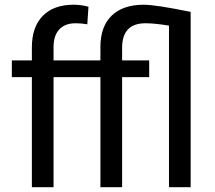

<svg xmlns="http://www.w3.org/2000/svg" viewBox="-20 -780 894 800"><path d="M112.8 0V-458.5H29.3V-528.3H112.8V-582.5Q112.8 -667.5 158.2 -713.9Q203.6 -760.3 286.6 -760.3Q317.9 -760.3 348.6 -752L343.8 -678.7Q320.8 -683.1 294.9 -683.1Q251 -683.1 227.1 -657.5Q203.1 -631.8 203.1 -584V-528.3H398.4V-585.9Q398.9 -670.4 445.8 -715.3Q492.7 -760.3 579.1 -760.3Q628.4 -760.3 774.4 -730.5V0H684.1V-673.3Q623.5 -683.1 586.4 -683.1Q488.8 -683.1 488.8 -580.6V-528.3H601.6V-458.5H488.8V0H398.4V-458.5H203.1V0Z"/></svg>

Font: Shabnam FD
Style: Regular
Weight: 400
Foundry: DejaVu fonts team - Redesigned by Saber Rastikerdar - Based on Vazir font
Version: Version 5.00;October 20, 2019;FontCreator 12.0.0.2547 64-bit